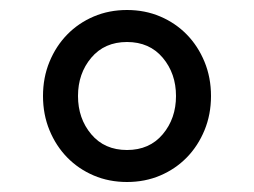

<svg xmlns="http://www.w3.org/2000/svg" viewBox="-20 -730 508 384"><path d="M234 -366Q198 -366 167.5 -379Q137 -392 114.5 -415Q92 -438 79 -469.5Q66 -501 66 -538Q66 -575 79 -606.5Q92 -638 114.5 -661Q137 -684 167.5 -697Q198 -710 234 -710Q270 -710 300.5 -697Q331 -684 353.5 -661Q376 -638 389 -606.5Q402 -575 402 -538Q402 -501 389 -469.5Q376 -438 353.5 -415Q331 -392 300.5 -379Q270 -366 234 -366ZM234 -430Q279 -430 305.5 -461.5Q332 -493 332 -538Q332 -583 305.5 -614.5Q279 -646 234 -646Q189 -646 162.5 -614.5Q136 -583 136 -538Q136 -493 162.5 -461.5Q189 -430 234 -430Z"/></svg>

Font: IBM Plex Sans Arabic
Style: Regular
Weight: 400
Designer: Mike Abbink, Paul van der Laan, Pieter van Rosmalen, Wael Morcos, Khajak Apelian
Foundry: Bold Monday
Version: Version 1.1